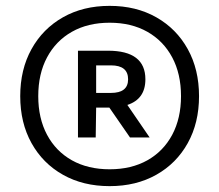

<svg xmlns="http://www.w3.org/2000/svg" viewBox="-20 -769 748 655"><path d="M354 -134Q263.5 -134 194.8 -172.8Q126 -211.5 87.5 -280.8Q49 -350 49 -441Q49 -532 87.5 -601.5Q126 -671 194.8 -710Q263.5 -749 354 -749Q444.5 -749 513.2 -710Q582 -671 620.5 -601.5Q659 -532 659 -441Q659 -350 620.5 -280.8Q582 -211.5 513.2 -172.8Q444.5 -134 354 -134ZM354 -191.5Q428 -191.5 482.8 -222.2Q537.5 -253 567.5 -309.2Q597.5 -365.5 597.5 -441Q597.5 -517 567.5 -573.2Q537.5 -629.5 482.8 -660.5Q428 -691.5 354 -691.5Q280 -691.5 225.2 -660.5Q170.5 -629.5 140.5 -573.2Q110.5 -517 110.5 -441Q110.5 -365.5 140.5 -309.2Q170.5 -253 225.2 -222.2Q280 -191.5 354 -191.5ZM246 -300V-596H348.5Q476 -596 476 -498.5Q476 -431 414.5 -411L490.5 -300H423.5L353 -402Q351 -402 348.5 -402H308L306.5 -300ZM308 -452H358.5Q417 -452 417 -498.5Q417 -546 358.5 -546H308Z"/></svg>

Font: Encode Sans Condensed Condensed SemiBold
Style: Regular
Weight: 600
Width: 3
Designer: Multiple Designers
Foundry: Impallari Type
Version: Version 3.000; ttfautohint (v1.8.3) -l 8 -r 50 -G 200 -x 14 